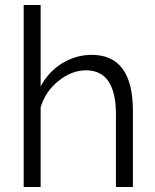

<svg xmlns="http://www.w3.org/2000/svg" viewBox="-20 -750 623 770"><path d="M513 0H445V-291Q445 -468 325 -468Q267 -468 214 -425Q161 -382 143 -319V0H75V-730H143V-403Q174 -462 229 -496Q284 -530 348 -530Q513 -530 513 -305Z"/></svg>

Font: Raleway-v4020
Style: Regular
Weight: 400
Designer: Matt McInerney, Pablo Impallari, Rodrigo Fuenzalida
Foundry: Matt McInerney, Pablo Impallari, Rodrigo Fuenzalida
Version: Version 4.020;PS 004.020;hotconv 1.0.88;makeotf.lib2.5.64775